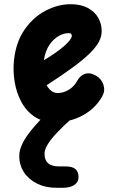

<svg xmlns="http://www.w3.org/2000/svg" viewBox="-20 -571 583 912"><path d="M240.5 10Q184 10 144.5 -16.5Q105 -43 81.5 -86.8Q58 -130.5 49.5 -182.8Q41 -235 46.5 -286Q56 -372 97.2 -431Q138.5 -490 197 -520.5Q255.5 -551 316 -551Q363.5 -551 396.2 -533.8Q429 -516.5 446 -487.5Q463 -458.5 463 -422.5Q463 -398 450 -373Q437 -348 407.2 -318.5Q377.5 -289 327 -251.8Q276.5 -214.5 201.5 -166Q207.5 -155.5 215 -147.2Q222.5 -139 232.2 -134Q242 -129 253.5 -129Q281 -129 306.5 -144.5Q332 -160 345.5 -185Q359.5 -211.5 383 -220Q406.5 -228.5 437 -211Q462 -196.5 471.2 -168.5Q480.5 -140.5 466.5 -115Q434.5 -56.5 373.5 -23.2Q312.5 10 240.5 10ZM188.5 -285Q220.5 -304 245 -321.5Q269.5 -339 286.5 -354Q303.5 -369 312.2 -381Q321 -393 321 -400.5Q321 -406 318.2 -409.8Q315.5 -413.5 305.5 -413.5Q283 -413.5 258.5 -399.8Q234 -386 215 -358.2Q196 -330.5 189 -288ZM247.5 321Q196.5 321 156.8 301.5Q117 282 94.2 247.8Q71.5 213.5 71.5 169.5Q71.5 143 86 112.2Q100.5 81.5 131.5 43.8Q162.5 6 211.5 -41.5Q226 -55.5 242 -61.8Q258 -68 279 -68Q300 -68 317.5 -56.8Q335 -45.5 335 -32Q335 -21.5 323.5 -11Q276 32 247 63.2Q218 94.5 204.8 117.8Q191.5 141 191.5 159.5Q191.5 190 208.8 204.8Q226 219.5 262 219.5H291.5Q323.5 219.5 338.2 232Q353 244.5 353 271Q353 294 333 307.5Q313 321 279 321Z"/></svg>

Font: Edu SA Hand Cursive
Style: Regular
Weight: 400
Designer: Tina and Corey Anderson, Eben Sorkin, Mirko Velimirovic
Foundry: Google for Education
Version: Version 2.000